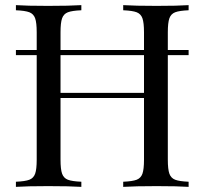

<svg xmlns="http://www.w3.org/2000/svg" viewBox="-20 -728 797 748"><path d="M215.8 -513.2V-366.2H541V-513.2ZM633.8 -602.1V-533.2H714.8V-513.2H633.8V-106Q633.8 -68.4 639.9 -51.3Q646 -34.2 662.4 -27.8Q678.7 -21.5 714.8 -20V0Q672.9 -2.9 589.8 -2.9Q506.8 -2.9 460 0V-20Q496.1 -21.5 512.5 -27.8Q528.8 -34.2 534.9 -51.3Q541 -68.4 541 -106V-346.2H215.8V-106Q215.8 -68.4 221.9 -51.3Q228 -34.2 244.4 -27.8Q260.7 -21.5 296.9 -20V0Q251 -2.9 167.5 -2.9Q84 -2.9 42 0V-20Q78.1 -21.5 94.5 -27.8Q110.8 -34.2 116.9 -51.3Q123 -68.4 123 -106V-513.2H42V-533.2H123V-602.1Q123 -639.6 116.9 -656.7Q110.8 -673.8 94.5 -680.2Q78.1 -686.5 42 -688V-708Q83 -705.1 167 -705.1Q251 -705.1 296.9 -708V-688Q260.7 -686.5 244.4 -680.2Q228 -673.8 221.9 -656.7Q215.8 -639.6 215.8 -602.1V-533.2H541V-602.1Q541 -639.6 534.9 -656.7Q528.8 -673.8 512.5 -680.2Q496.1 -686.5 460 -688V-708Q506.8 -705.1 589.8 -705.1Q672.9 -705.1 714.8 -708V-688Q678.7 -686.5 662.4 -680.2Q646 -673.8 639.9 -656.7Q633.8 -639.6 633.8 -602.1Z"/></svg>

Font: PlayfairDisplay-Regular
Style: Regular
Weight: 400
Designer: Claus Eggers Sørensen
Foundry: Claus Eggers Sørensen
Version: Version 1.002;PS 001.002;hotconv 1.0.70;makeotf.lib2.5.58329